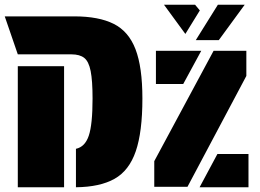

<svg xmlns="http://www.w3.org/2000/svg" viewBox="-20 -789 1097 809"><path d="M55 -560 0 -720H293Q396 -720 459 -688.5Q522 -657 551 -581.5Q580 -506 580 -374Q580 -233 552 -151.5Q524 -70 462.5 -35.5Q401 -1 300 0V-162Q338 -170 354 -217Q370 -264 370 -374Q370 -449 362 -489.5Q354 -530 335 -545Q316 -560 281 -560ZM55 0V-510H250V0ZM828 -575 752 -435H637V-575ZM770 -2H630V-110L880 -575H1018V-469ZM821 0 896 -140H1027V0ZM761 -646 671 -769H802L822 -745ZM898 -769H1011L902 -620H805Z"/></svg>

Font: Protest Guerrilla
Style: Regular
Weight: 400
Designer: Octavio Pardo
Foundry: Ashler Design
Version: Version 2.005; ttfautohint (v1.8.4.7-5d5b)